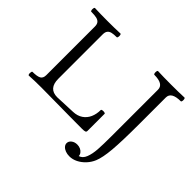

<svg xmlns="http://www.w3.org/2000/svg" viewBox="-194 -910 1358 1358"><g transform="rotate(45 485.5 -231.0)"><path d="M39.6 -14.6Q39.6 -22 41.5 -27.8Q43.5 -33.7 46.4 -33.7Q92.3 -33.7 112.3 -44.4Q132.3 -55.2 132.3 -86.4V-572.3Q132.3 -595.2 122.3 -607.4Q112.3 -619.6 92.8 -624Q73.2 -628.4 40 -628.4Q36.6 -628.4 34.7 -633.8Q32.7 -639.2 32.7 -646.5Q32.7 -654.3 34.7 -659.9Q36.6 -665.5 40 -665.5Q93.3 -663.1 168 -663.1Q242.2 -663.1 295.4 -665.5Q298.3 -665.5 300.3 -660.2Q302.2 -654.8 302.2 -647.5Q302.2 -640.1 300.3 -634.3Q298.3 -628.4 295.4 -628.4Q265.1 -628.4 247.1 -624Q229 -619.6 219.7 -607.4Q210.4 -595.2 210.4 -572.3V-128.9Q210.4 -30.3 297.4 -30.3L450.2 -36.6Q491.7 -38.1 520.8 -57.9Q549.8 -77.6 564.5 -110.6Q579.1 -143.6 579.1 -185.1Q579.1 -188 584.7 -189.9Q590.3 -191.9 597.7 -191.9Q605.5 -191.9 611.3 -189.9Q617.2 -188 617.2 -185.1V-13.2Q617.2 -3.4 609.4 0Q601.6 3.4 577.6 3.4Q509.8 3.4 459 2.9Q408.2 2.4 374.5 2Q238.8 0 170.9 0Q104.5 0 46.4 3.4Q43.5 3.4 41.5 -2Q39.6 -7.3 39.6 -14.6ZM942.9 -646.5Q942.9 -639.2 940.9 -633.8Q939 -628.4 935.5 -628.4Q841.8 -628.4 841.8 -572.3V-309.6Q841.8 -135.3 834 -45.4Q826.2 44.4 807.1 89.8Q793.5 122.1 769.3 148.2Q745.1 174.3 714.8 189.5Q684.6 204.6 653.3 204.6Q631.3 204.6 613.3 197.8Q595.2 190.9 584.5 179Q573.7 167 573.7 152.3Q573.7 132.8 591.3 119.1Q608.9 105.5 634.8 105.5Q652.3 105.5 667 112.3Q681.6 119.1 690.4 130.9Q699.2 142.6 699.2 156.2Q729 147.5 742.9 112.3Q756.8 77.1 760.3 27.1Q763.7 -22.9 763.7 -108.4V-127V-572.3Q763.7 -628.4 670.9 -628.4Q667.5 -628.4 665.5 -634Q663.6 -639.6 663.6 -647.5Q663.6 -654.8 665.5 -660.2Q667.5 -665.5 670.9 -665.5Q725.6 -663.1 803.2 -663.1Q880.9 -663.1 935.5 -665.5Q939 -665.5 940.9 -659.9Q942.9 -654.3 942.9 -646.5Z"/></g></svg>

Font: JuniusX
Style: Regular
Weight: 400
Designer: Peter S. Baker
Foundry: Briery Creek Software
Version: Version 1.004